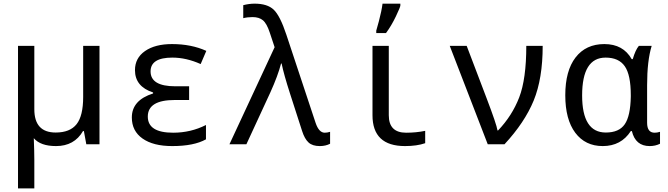

<svg xmlns="http://www.w3.org/2000/svg" viewBox="-20 -786 3641 1046"><path d="M167 -190.9Q167 -64 283.2 -64Q361.3 -64 397.2 -109.4Q433.1 -154.8 433.1 -257.8V-536.1H522V0H450.2L437 -71.8H432.1Q384.8 9.8 285.2 9.8Q200.7 9.8 164.1 -33.2Q167 41.5 167 84V240.2H78.1V-536.1H167Z M1010.3 -315.9V-241.2H932.1Q785.2 -241.2 785.2 -150.9Q785.2 -63 923.3 -63Q1019 -63 1102.1 -105V-26.9Q1036.6 9.8 918 9.8Q814.9 9.8 756.6 -31.2Q698.2 -72.3 698.2 -146Q698.2 -240.2 814 -276.9V-282.2Q715.3 -314.5 715.3 -403.8Q715.3 -469.7 770 -507.8Q824.7 -545.9 917 -545.9Q1022.5 -545.9 1104 -508.8L1073.2 -437Q994.6 -472.2 918.9 -472.2Q800.3 -472.2 800.3 -397Q800.3 -315.9 935.1 -315.9Z M1230 0 1476.1 -528.8 1450.2 -606.9Q1433.6 -657.7 1412.6 -675.3Q1391.6 -692.9 1356 -692.9Q1328.6 -692.9 1305.2 -687V-757.8Q1336.9 -766.1 1367.2 -766.1Q1436.5 -766.1 1471.2 -733.2Q1505.9 -700.2 1540 -597.2L1699.2 -117.2Q1717.3 -63 1749 -63Q1763.2 -63 1778.3 -67.9V-2.9Q1753.9 9.8 1722.2 9.8Q1682.1 9.8 1660.9 -9.8Q1639.6 -29.3 1626 -71.8L1560.1 -275.9Q1526.4 -380.4 1514.2 -439.9H1511.2Q1493.7 -372.6 1453.1 -283.2L1322.3 0Z M2098.1 -536.1V-158.2Q2098.1 -63 2192.4 -63Q2247.1 -63 2296.4 -73.2V-5.9Q2251 9.8 2186.5 9.8Q2009.3 9.8 2009.3 -158.2V-536.1ZM2029.8 -619.1 2044.4 -671.4Q2059.1 -727.1 2064 -766.1H2161.1V-755.9Q2161.1 -748 2137 -697.3Q2112.8 -646.5 2083 -606H2029.8Z M2430.2 -536.1H2522.5L2631.3 -250Q2685.1 -108.9 2690.4 -75.2H2693.4Q2770 -155.3 2808.6 -255.4Q2847.2 -355.5 2847.2 -536.1H2936.5Q2936.5 -357.9 2887.5 -238.3Q2838.4 -118.7 2728.5 0H2637.2Z M3421.4 -463.9H3427.2Q3441.9 -514.2 3460.4 -536.1H3530.3Q3505.4 -455.1 3505.4 -321.8V-117.2Q3505.4 -63 3546.4 -63Q3560.5 -63 3575.7 -67.9V-2.9Q3550.3 9.8 3519.5 9.8Q3441.9 9.8 3422.4 -71.8H3416.5Q3363.8 9.8 3263.7 9.8Q3168.5 9.8 3114 -62.7Q3059.6 -135.3 3059.6 -267.1Q3059.6 -400.4 3115.7 -473.1Q3171.9 -545.9 3272.5 -545.9Q3375 -545.9 3421.4 -463.9ZM3416.5 -259.8V-267.1Q3416.5 -377.9 3383.8 -425Q3351.1 -472.2 3279.3 -472.2Q3151.4 -472.2 3151.4 -266.1Q3151.4 -64 3280.3 -64Q3352.5 -64 3383.5 -108.9Q3414.6 -153.8 3416.5 -259.8Z"/></svg>

Font: Apple Sans Adjectives
Style: Regular
Weight: 400
Monospace: yes
Foundry: Apple Sans Adjectives
Version: Version 0.01